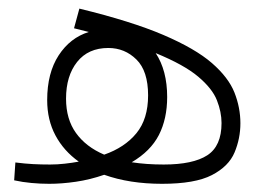

<svg xmlns="http://www.w3.org/2000/svg" viewBox="-20 -436 626 457"><path d="M97.2 1.5Q75.7 1.5 54.7 -0.5Q33.7 -2.4 13.7 -6.8L16.6 -49.3Q39.6 -46.4 58.6 -45.4Q77.6 -44.4 99.1 -44.4Q116.7 -44.4 134 -46.4Q151.4 -48.3 167.5 -51.3Q131.8 -76.7 112.1 -113.5Q92.3 -150.4 92.3 -197.8Q92.3 -262.2 119.6 -304.2Q147 -346.2 191.4 -359.9Q174.3 -364.3 156.2 -368.7L168.9 -415.5Q293 -385.3 368.9 -352.8Q444.8 -320.3 484.4 -285.9Q523.9 -251.5 538.1 -215.6Q552.2 -179.7 552.2 -142.6Q552.2 -106.4 538.3 -73.2Q524.4 -40 484.4 -19.3Q444.3 1.5 365.7 1.5Q288.1 1.5 228 -20Q194.3 -8.3 160.6 -3.4Q127 1.5 97.2 1.5ZM228 -67.9Q276.9 -85 304.7 -118.9Q332.5 -152.8 332.5 -209Q332.5 -267.1 304.7 -294.4Q276.9 -321.8 237.8 -321.8Q189.9 -321.8 163.6 -288.6Q137.2 -255.4 137.2 -201.2Q137.2 -152.3 160.9 -119.4Q184.6 -86.4 228 -67.9ZM293.5 -49.8Q328.1 -44.4 369.6 -44.4Q439.5 -44.4 473.4 -66.4Q507.3 -88.4 507.3 -143.1Q507.3 -169.4 496.3 -197.3Q485.4 -225.1 451.9 -253.4Q418.5 -281.7 350.6 -309.6Q377.9 -268.1 377.9 -205.1Q377.9 -153.3 358.2 -114.7Q338.4 -76.2 293.5 -49.8Z"/></svg>

Font: Cascadia Mono ExtraLight
Style: Regular
Weight: 200
Monospace: yes
Designer: Aaron Bell
Foundry: Saja Typeworks
Version: Version 2404.023; ttfautohint (v1.8.4)